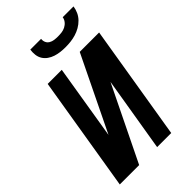

<svg xmlns="http://www.w3.org/2000/svg" viewBox="-278 -1056 1156 1156"><g transform="rotate(-45 300.0 -477.5)"><path d="M25 0 146 -735H266L188 -259L419 -735H584L463 0H343L422 -476L190 0ZM379 -815Q357 -815 336 -817.5Q315 -820 295 -826.5Q275 -833 258 -845Q241 -857 230.5 -874Q220 -891 217.5 -912Q215 -933 218 -955H310Q308 -939 314 -925.5Q320 -912 333 -904.5Q346 -897 361 -895Q376 -893 392 -893Q408 -893 424 -895Q440 -897 455 -904.5Q470 -912 481 -925.5Q492 -939 494 -955H586Q583 -933 573.5 -912Q564 -891 547.5 -874Q531 -857 510 -845Q489 -833 467 -826.5Q445 -820 423 -817.5Q401 -815 379 -815Z"/></g></svg>

Font: Iosevka Aile
Style: Bold Italic
Weight: 700
Italic angle: -9°
Designer: Belleve Invis
Foundry: Belleve Invis
Version: Version 28.0.1; ttfautohint (v1.8.4)